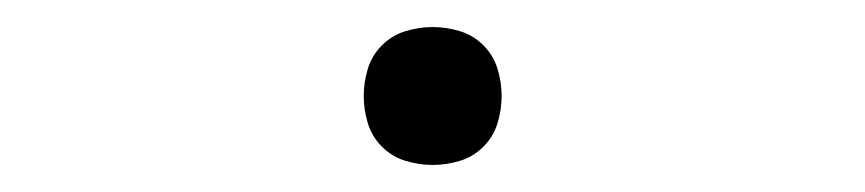

<svg xmlns="http://www.w3.org/2000/svg" viewBox="-20 -411 640 142"><path d="M300 -289Q290 -289 280 -292Q270 -295 262.5 -302.5Q255 -310 252 -320Q249 -330 249 -340Q249 -350 252 -360Q255 -370 262.5 -377.5Q270 -385 280 -388Q290 -391 300 -391Q310 -391 320 -388Q330 -385 337.5 -377.5Q345 -370 348 -360Q351 -350 351 -340Q351 -330 348 -320Q345 -310 337.5 -302.5Q330 -295 320 -292Q310 -289 300 -289Z"/></svg>

Font: Iosevka Extralight Extended
Style: Regular
Weight: 200
Width: 7
Monospace: yes
Designer: Belleve Invis
Foundry: Belleve Invis
Version: Version 32.5.0; ttfautohint (v1.8.4)